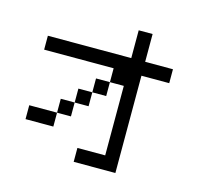

<svg xmlns="http://www.w3.org/2000/svg" viewBox="-115 -973 1231 1112"><g transform="rotate(15 500.0 -416.5)"><path d="M333.3 -333.3V-416.7H416.7V-333.3ZM333.3 -250H250V-333.3H333.3ZM500 -416.7H416.7V-500H500ZM500 -500V-583.3H83.3V-666.7H583.3V-833.3H666.7V-666.7H833.3V-583.3H666.7V0H416.7V-83.3H583.3V-500ZM83.3 -166.7V-250H250V-166.7Z"/></g></svg>

Font: Galmuri11 Regular
Style: Regular
Weight: 400
Designer: Minseo Lee (Quiple)
Version: Version 2.356;hotconv 1.1.0;makeotfexe 2.6.0 DEVELOPMENT